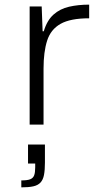

<svg xmlns="http://www.w3.org/2000/svg" viewBox="-20 -538 440 829"><path d="M108 0V-510H160L164 -403H169Q183 -450 211 -475Q239 -500 278.5 -509Q318 -518 365 -518V-459Q284 -459 241.5 -435Q199 -411 183.5 -362.5Q168 -314 168 -242V0ZM72 271V241Q98 241 110.5 236Q123 231 127.5 219Q132 207 132 185V168H101V86H174V164Q174 196 170 217Q166 238 155 250Q144 262 124 266.5Q104 271 72 271Z"/></svg>

Font: Saira Expanded Light
Style: Regular
Weight: 300
Width: 7
Designer: Hector Gatti with collaboration of the Omnibus-Type team
Foundry: Omnibus-Type
Version: Version 1.101